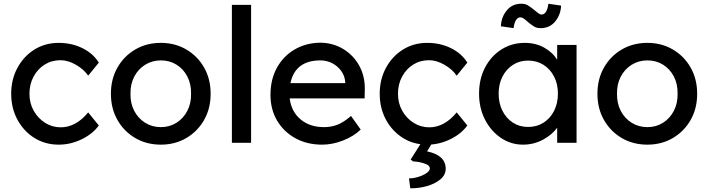

<svg xmlns="http://www.w3.org/2000/svg" viewBox="-20 -766 3800 1030"><path d="M295 10Q222 10 164.5 -26Q107 -62 73.5 -124Q40 -186 40 -263Q40 -340 73.5 -402Q107 -464 164.5 -500Q222 -536 295 -536Q365 -536 422.5 -507.5Q480 -479 510 -430L453 -360Q429 -395 386.5 -419Q344 -443 305 -443Q257 -443 219.5 -419.5Q182 -396 160 -355Q138 -314 138 -263Q138 -212 161 -171.5Q184 -131 222 -107Q260 -83 306 -83Q387 -83 453 -163L510 -93Q478 -48 418.5 -19Q359 10 295 10Z M843 10Q766 10 705.5 -25.5Q645 -61 610 -122.5Q575 -184 575 -263Q575 -342 610 -403.5Q645 -465 705.5 -500.5Q766 -536 843 -536Q919 -536 979.5 -500.5Q1040 -465 1075 -403.5Q1110 -342 1110 -263Q1110 -184 1075 -122.5Q1040 -61 979.5 -25.5Q919 10 843 10ZM843 -84Q890 -84 927 -107.5Q964 -131 985 -171.5Q1006 -212 1005 -263Q1006 -315 985 -355.5Q964 -396 927 -419Q890 -442 843 -442Q796 -442 758.5 -418.5Q721 -395 700 -354.5Q679 -314 680 -263Q679 -212 700 -171.5Q721 -131 758.5 -107.5Q796 -84 843 -84Z M1224 0V-740H1327V0Z M1708 10Q1627 10 1564.5 -24.5Q1502 -59 1466.5 -119Q1431 -179 1431 -257Q1431 -340 1465.5 -402.5Q1500 -465 1560.5 -500.5Q1621 -536 1699 -537Q1767 -536 1821.5 -503Q1876 -470 1907.5 -413Q1939 -356 1937 -282L1936 -238H1534Q1543 -167 1592.5 -125.5Q1642 -84 1718 -84Q1757 -84 1790.5 -97Q1824 -110 1863 -144L1915 -71Q1878 -35 1821 -12.5Q1764 10 1708 10ZM1699 -442Q1564 -442 1538 -320H1832V-327Q1829 -360 1810 -386Q1791 -412 1762 -427Q1733 -442 1699 -442Z M2272 10Q2199 10 2141.5 -26Q2084 -62 2050.5 -124Q2017 -186 2017 -263Q2017 -340 2050.5 -402Q2084 -464 2141.5 -500Q2199 -536 2272 -536Q2342 -536 2399.5 -507.5Q2457 -479 2487 -430L2430 -360Q2406 -395 2363.5 -419Q2321 -443 2282 -443Q2234 -443 2196.5 -419.5Q2159 -396 2137 -355Q2115 -314 2115 -263Q2115 -212 2138 -171.5Q2161 -131 2199 -107Q2237 -83 2283 -83Q2364 -83 2430 -163L2487 -93Q2455 -48 2395.5 -19Q2336 10 2272 10ZM2181 244 2174 191Q2198 191 2224 183Q2250 175 2268 162.5Q2286 150 2286 138Q2286 124 2269 116Q2252 108 2231 104Q2210 100 2196 100L2183 90L2255 -24H2314L2271 46Q2371 67 2371 139Q2371 173 2341.5 197Q2312 221 2268 233Q2224 245 2181 244Z M2786 10Q2721 10 2667.5 -26Q2614 -62 2582 -124Q2550 -186 2550 -264Q2550 -343 2582.5 -404.5Q2615 -466 2670.5 -501Q2726 -536 2795 -536Q2854 -536 2899.5 -510.5Q2945 -485 2969 -445V-525H3073V0H2969V-81Q2942 -43 2892.5 -16.5Q2843 10 2786 10ZM2813 -85Q2860 -85 2896 -108Q2932 -131 2952.5 -171.5Q2973 -212 2973 -264Q2973 -315 2952.5 -355Q2932 -395 2896 -418Q2860 -441 2813 -441Q2767 -441 2731.5 -418Q2696 -395 2675.5 -355Q2655 -315 2655 -264Q2655 -212 2675.5 -171.5Q2696 -131 2731.5 -108Q2767 -85 2813 -85ZM2880 -615Q2860 -615 2846.5 -623Q2833 -631 2818 -643Q2799 -660 2789.5 -666.5Q2780 -673 2772 -673Q2743 -673 2735 -615L2667 -625Q2669 -674 2698.5 -710Q2728 -746 2777 -746Q2797 -746 2810.5 -738Q2824 -730 2839 -718Q2859 -702 2868 -695Q2877 -688 2885 -688Q2914 -688 2922 -746L2990 -736Q2988 -687 2958.5 -651Q2929 -615 2880 -615Z M3453 10Q3376 10 3315.5 -25.5Q3255 -61 3220 -122.5Q3185 -184 3185 -263Q3185 -342 3220 -403.5Q3255 -465 3315.5 -500.5Q3376 -536 3453 -536Q3529 -536 3589.5 -500.5Q3650 -465 3685 -403.5Q3720 -342 3720 -263Q3720 -184 3685 -122.5Q3650 -61 3589.5 -25.5Q3529 10 3453 10ZM3453 -84Q3500 -84 3537 -107.5Q3574 -131 3595 -171.5Q3616 -212 3615 -263Q3616 -315 3595 -355.5Q3574 -396 3537 -419Q3500 -442 3453 -442Q3406 -442 3368.5 -418.5Q3331 -395 3310 -354.5Q3289 -314 3290 -263Q3289 -212 3310 -171.5Q3331 -131 3368.5 -107.5Q3406 -84 3453 -84Z"/></svg>

Font: Lexend Deca
Style: Regular
Weight: 400
Designer: Bonnie Shaver-Troup, Thomas Jockin
Foundry: Lexend
Version: Version 1.008; ttfautohint (v1.8.4.7-5d5b)